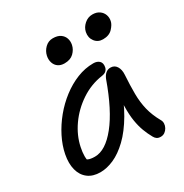

<svg xmlns="http://www.w3.org/2000/svg" viewBox="-169 -856 959 1000"><g transform="rotate(-30 310.5 -356.5)"><path d="M150.6 10Q105.4 10 76.6 -12Q47.8 -34 37.6 -73.1Q27.4 -112.2 37.2 -163Q46.4 -211 70.9 -259.5Q95.4 -308 131 -351.3Q166.6 -394.6 210.4 -428.2Q254.2 -461.8 302.4 -481.1Q350.6 -500.4 400.4 -500.4Q423.2 -500.4 436 -488.1Q448.8 -475.8 444.2 -452Q442 -439.8 432.9 -431.5Q423.8 -423.2 407.4 -421Q337 -410.8 277.5 -371Q218 -331.2 178.3 -274.5Q138.6 -217.8 125.8 -155.8Q119.8 -127.4 119.7 -103.9Q119.6 -80.4 129.6 -43.4L92 -111.8Q110 -89.2 124.4 -82Q138.8 -74.8 166 -74.8Q229.8 -74.8 295.8 -157.1Q361.8 -239.4 417.6 -396Q425 -414.8 437.4 -425.6Q449.8 -436.4 466.6 -436.4Q490.4 -436.4 502.8 -416.7Q515.2 -397 513.2 -366.8Q509.2 -303.8 509.6 -253.6Q510 -203.4 520.7 -159.2Q531.4 -115 557.6 -68.2Q564 -57.8 563.5 -45Q563 -32.2 556.5 -20.2Q550 -8.2 539.3 -0.6Q528.6 7 514.6 7Q500.4 7 491.7 1Q483 -5 477.4 -15.6Q462.6 -42 451.6 -71.1Q440.6 -100.2 434.5 -137.4Q428.4 -174.6 429.4 -225.8Q430.4 -277 439.4 -347.4L474.8 -347.8Q442.4 -248 402.3 -179.7Q362.2 -111.4 318.4 -69.5Q274.6 -27.6 231.9 -8.8Q189.2 10 150.6 10ZM508.2 -583Q477.6 -583 460.1 -606Q442.6 -629 448.8 -660.8Q454.2 -686.2 475.3 -704.7Q496.4 -723.2 523.4 -723.2Q548.2 -723.2 564.6 -711.7Q581 -700.2 587.4 -682.4Q593.8 -664.6 589.6 -645.4Q586 -626.6 565.6 -604.8Q545.2 -583 508.2 -583ZM271.8 -574.6Q249.4 -574.6 234.3 -585.1Q219.2 -595.6 213 -614.2Q206.8 -632.8 211.2 -654.6Q216.8 -680.8 236.4 -699.8Q256 -718.8 282.6 -718.8Q311.2 -718.8 327.9 -707.2Q344.6 -695.6 350.8 -677.4Q357 -659.2 352.6 -638.4Q347.4 -613.6 327.4 -594.1Q307.4 -574.6 271.8 -574.6Z"/></g></svg>

Font: Shantell Sans Light
Style: Italic
Weight: 300
Italic angle: -11°
Designer: Stephen Nixon, Anya Danilova, Shantell Martin
Foundry: Arrow Type
Version: Version 1.008;[ac192a2d6]